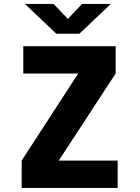

<svg xmlns="http://www.w3.org/2000/svg" viewBox="-20 -928 690 948"><path d="M87 0V-135L366 -565H95V-700H551V-565L270 -135H561V0ZM103 -908.5H245L315 -834.5L385 -908.5H527L372 -761.5H258Z"/></svg>

Font: Trispace Thin ExtraBold
Style: Regular
Weight: 800
Version: Version 1.210